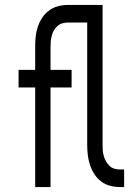

<svg xmlns="http://www.w3.org/2000/svg" viewBox="-20 -755 565 775"><path d="M122 0V-402H55V-473H122V-566Q122 -587 124 -607Q126 -627 132.5 -646.5Q139 -666 150 -683Q161 -700 178 -712.5Q195 -725 214.5 -730Q234 -735 254 -735H324V-664H254Q243 -664 232 -661Q221 -658 212 -650Q203 -642 197.5 -632.5Q192 -623 189 -611.5Q186 -600 185 -589Q184 -578 184 -566V-473H269V-402H184V0ZM481 0H465Q444 0 424.5 -5Q405 -10 388.5 -22.5Q372 -35 361 -52Q350 -69 343.5 -88.5Q337 -108 334.5 -128Q332 -148 332 -169V-664H251V-735H394V-169Q394 -157 395 -146Q396 -135 399.5 -123.5Q403 -112 408.5 -102.5Q414 -93 422.5 -85Q431 -77 442 -74Q453 -71 465 -71H481Z"/></svg>

Font: Iosevka Pride
Style: Regular
Weight: 400
Monospace: yes
Designer: Belleve Invis
Foundry: Belleve Invis
Version: Version 30.3.1; ttfautohint (v1.8.4)